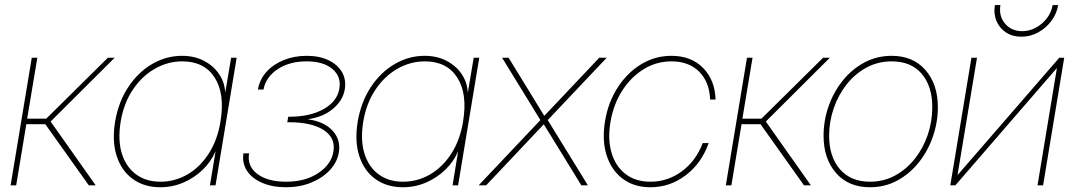

<svg xmlns="http://www.w3.org/2000/svg" viewBox="-20 -749 4344 776"><path d="M22.9 0 108.4 -515.6H130.9L89.8 -269.5H167L416 -515.6H443.4L184.6 -257.8L366.7 0H338.9L163.1 -247.1H86.4L45.4 0Z M627.9 7.8Q563.5 7.8 517.6 -24.9Q471.7 -57.6 451.9 -117.4Q432.1 -177.2 445.3 -257.8Q459 -337.9 498.8 -397.7Q538.6 -457.5 595.2 -490.5Q651.9 -523.4 715.8 -523.4Q765.1 -523.4 803.5 -503.7Q841.8 -483.9 864.7 -450.7Q887.7 -417.5 890.1 -376H890.6L914.1 -515.6H936.5L851.1 0H828.6L851.1 -136.7H850.6Q833.5 -96.2 799.6 -63.2Q765.6 -30.3 721.4 -11.2Q677.2 7.8 627.9 7.8ZM627.9 -14.6Q687.5 -14.6 738.3 -44.4Q789.1 -74.2 824 -128.7Q858.9 -183.1 871.1 -257.8Q889.6 -370.1 847.7 -435.5Q805.7 -501 716.3 -501Q658.7 -501 606.4 -471.4Q554.2 -441.9 517.3 -387.2Q480.5 -332.5 467.8 -257.8Q455.6 -183.1 472.4 -128.7Q489.3 -74.2 529.8 -44.4Q570.3 -14.6 627.9 -14.6Z M1136.2 7.8Q1081.5 7.8 1040.3 -9.8Q999 -27.3 978.5 -58.3Q958 -89.4 963.9 -129.4H986.8Q978 -78.1 1019.5 -46.4Q1061 -14.6 1137.2 -14.6Q1214.4 -14.6 1266.8 -49.8Q1319.3 -85 1327.6 -136.7Q1336.9 -191.9 1288.1 -223.4Q1239.3 -254.9 1149.4 -254.9H1141.1L1145 -277.3H1151.4Q1233.4 -277.3 1288.3 -308.3Q1343.3 -339.4 1351.6 -391.1Q1359.9 -439 1323.7 -470Q1287.6 -501 1218.8 -501Q1149.9 -501 1102.3 -469.5Q1054.7 -438 1044.9 -387.2H1022.5Q1029.3 -427.7 1056.9 -458.5Q1084.5 -489.3 1127 -506.3Q1169.4 -523.4 1219.2 -523.4Q1271 -523.4 1307.9 -505.6Q1344.7 -487.8 1362.3 -457.3Q1379.9 -426.8 1373.5 -388.2Q1366.7 -344.7 1327.6 -310.8Q1288.6 -276.9 1227.5 -267.6L1225.6 -266.6Q1291.5 -257.3 1324.7 -220.2Q1357.9 -183.1 1349.6 -133.8Q1343.3 -93.8 1313.5 -61.8Q1283.7 -29.8 1237.8 -11Q1191.9 7.8 1136.2 7.8Z M1608.4 7.8Q1543.9 7.8 1498 -24.9Q1452.1 -57.6 1432.4 -117.4Q1412.6 -177.2 1425.8 -257.8Q1439.5 -337.9 1479.2 -397.7Q1519 -457.5 1575.7 -490.5Q1632.3 -523.4 1696.3 -523.4Q1745.6 -523.4 1783.9 -503.7Q1822.3 -483.9 1845.2 -450.7Q1868.2 -417.5 1870.6 -376H1871.1L1894.5 -515.6H1917L1831.5 0H1809.1L1831.5 -136.7H1831.1Q1814 -96.2 1780 -63.2Q1746.1 -30.3 1701.9 -11.2Q1657.7 7.8 1608.4 7.8ZM1608.4 -14.6Q1668 -14.6 1718.8 -44.4Q1769.5 -74.2 1804.4 -128.7Q1839.4 -183.1 1851.6 -257.8Q1870.1 -370.1 1828.1 -435.5Q1786.1 -501 1696.8 -501Q1639.2 -501 1586.9 -471.4Q1534.7 -441.9 1497.8 -387.2Q1460.9 -332.5 1448.2 -257.8Q1436 -183.1 1452.9 -128.7Q1469.7 -74.2 1510.3 -44.4Q1550.8 -14.6 1608.4 -14.6Z M1914.6 0 2164.1 -263.7 2009.3 -515.6H2035.6L2117.2 -382.8Q2132.8 -357.4 2148.4 -331.8Q2164.1 -306.2 2179.7 -280.8Q2204.1 -306.2 2228.3 -331.8Q2252.4 -357.4 2276.4 -382.8L2401.9 -515.6H2432.1L2193.8 -263.7L2356 0H2329.6L2238.3 -148.4Q2223.1 -173.3 2208 -197.8Q2192.9 -222.2 2177.7 -246.6Q2154.8 -222.2 2131.6 -197.8Q2108.4 -173.3 2085 -148.4L1944.8 0Z M2608.9 7.8Q2542 7.8 2496.3 -26.9Q2450.7 -61.5 2431.6 -121.8Q2412.6 -182.1 2425.3 -259.3Q2438 -335.9 2476.6 -395.5Q2515.1 -455.1 2571.3 -489.3Q2627.4 -523.4 2693.8 -523.4Q2773.4 -523.4 2821.5 -474.6Q2869.6 -425.8 2872.1 -346.7H2850.1Q2847.2 -418.5 2805.4 -459.7Q2763.7 -501 2693.8 -501Q2633.3 -501 2581.8 -469.5Q2530.3 -438 2494.9 -382.8Q2459.5 -327.6 2447.3 -255.9Q2435.5 -185.1 2451.9 -130.6Q2468.3 -76.2 2508.5 -45.4Q2548.8 -14.6 2608.9 -14.6Q2678.7 -14.6 2735.6 -56.4Q2792.5 -98.1 2820.3 -170.9H2844.2Q2815.9 -89.8 2752 -41Q2688 7.8 2608.9 7.8Z M2913.6 0 2999 -515.6H3021.5L2980.5 -269.5H3057.6L3306.6 -515.6H3334L3075.2 -257.8L3257.3 0H3229.5L3053.7 -247.1H2977.1L2936 0Z M3496.1 7.8Q3409.2 7.8 3358.9 -49.8Q3308.6 -107.4 3308.6 -200.2Q3308.6 -261.2 3328.6 -318.8Q3348.6 -376.5 3385.5 -422.6Q3422.4 -468.8 3472.9 -496.1Q3523.4 -523.4 3584 -523.4Q3670.4 -523.4 3720.5 -465.8Q3770.5 -408.2 3770.5 -315.9Q3770.5 -254.9 3750.5 -197Q3730.5 -139.2 3693.8 -93Q3657.2 -46.9 3606.9 -19.5Q3556.6 7.8 3496.1 7.8ZM3496.1 -14.6Q3551.8 -14.6 3597.9 -39.8Q3644 -64.9 3677.7 -107.7Q3711.4 -150.4 3729.7 -204.3Q3748 -258.3 3748 -315.9Q3748 -400.9 3705.1 -450.9Q3662.1 -501 3584 -501Q3528.3 -501 3481.9 -475.8Q3435.5 -450.7 3401.9 -408Q3368.2 -365.2 3349.6 -311.3Q3331.1 -257.3 3331.1 -200.2Q3331.1 -115.2 3374.8 -64.9Q3418.5 -14.6 3496.1 -14.6Z M4195.8 0H4173.3L4251.5 -472.7H4250.5L3841.3 0H3820.8L3906.2 -515.6H3928.7L3850.1 -42.5H3851.1L4261.2 -515.6H4281.2ZM4107.9 -600.6Q4072.3 -600.6 4045.9 -617.9Q4019.5 -635.3 4007.3 -664.3Q3995.1 -693.4 4001 -728.5H4023.4Q4016.1 -684.1 4042 -653.6Q4067.9 -623 4111.3 -623Q4140.6 -623 4166.7 -637.2Q4192.9 -651.4 4211.2 -675.3Q4229.5 -699.2 4234.4 -728.5H4256.8Q4251 -693.4 4229.2 -664.3Q4207.5 -635.3 4175.8 -617.9Q4144 -600.6 4107.9 -600.6Z"/></svg>

Font: Inter Display Thin
Style: Italic
Weight: 100
Italic angle: -9.39999°
Designer: Rasmus Andersson
Foundry: rsms
Version: Version 4.000;git-a52131595